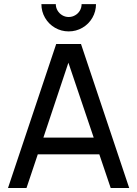

<svg xmlns="http://www.w3.org/2000/svg" viewBox="-20 -940 686 960"><path d="M187 -919.5H259Q259 -902 267.8 -887.2Q276.5 -872.5 291.2 -863.8Q306 -855 323.5 -855Q341 -855 356 -863.8Q371 -872.5 379.5 -887.2Q388 -902 388 -919.5H460Q460 -882.5 441.8 -851Q423.5 -819.5 392 -801.2Q360.5 -783 323.5 -783Q286.5 -783 255 -801.2Q223.5 -819.5 205.2 -851Q187 -882.5 187 -919.5ZM626 0H533.5L476.5 -168.5H169L112.5 0H20L261 -720H385ZM322 -626.5 197 -252H448.5Z"/></svg>

Font: CCSD_manrope Medium
Style: Regular
Weight: 500
Designer: Mikhail Sharanda
Foundry: Mikhail Sharanda
Version: Version 4.503